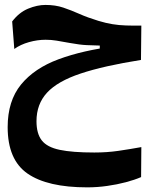

<svg xmlns="http://www.w3.org/2000/svg" viewBox="-20 -453 626 794"><path d="M340.8 321.8Q176.3 321.8 94 264.9Q11.7 208 11.7 72.8Q11.7 -35.6 66.9 -103.3Q122.1 -170.9 222.4 -208Q322.8 -245.1 457 -261.7L458.5 -239.3L392.6 -243.2V-264.6Q367.2 -265.1 338.9 -266.4Q310.5 -267.6 268.1 -275.4Q236.3 -281.2 214.1 -284.9Q191.9 -288.6 168.9 -288.6Q134.8 -288.6 99.9 -278.8Q64.9 -269 39.1 -250.5L30.3 -364.3Q59.1 -401.9 96.4 -417.2Q133.8 -432.6 168 -432.6Q209 -432.6 241.7 -421.6Q274.4 -410.6 308.3 -395.5Q342.3 -380.4 387.2 -366.7Q418 -357.4 445.1 -353Q472.2 -348.6 500.7 -347.7Q529.3 -346.7 564.5 -347.2L563 -205.1Q408.7 -180.7 313.5 -148.9Q218.3 -117.2 174.6 -69.8Q130.9 -22.5 130.9 48.3Q130.9 99.6 152.8 127.7Q174.8 155.8 227.1 166.7Q279.3 177.7 370.1 177.7Q422.4 177.7 469.2 170.9Q516.1 164.1 564.5 155.3L563.5 279.3Q536.6 291 500.5 300.5Q464.4 310.1 423.3 315.9Q382.3 321.8 340.8 321.8Z"/></svg>

Font: Cascadia Code
Style: Regular
Weight: 400
Monospace: yes
Designer: Aaron Bell
Foundry: Saja Typeworks
Version: Version 2106.017